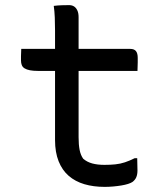

<svg xmlns="http://www.w3.org/2000/svg" viewBox="-20 -723 640 750"><path d="M63 -532H489Q504 -532 511 -523.5Q518 -515 518 -497Q518 -488 518 -479.5Q518 -471 517.5 -462.5Q517 -454 517 -446H128Q110 -446 97 -448.5Q84 -451 76 -456Q68 -461 65 -469Q62 -477 62 -487Q62 -496 62 -503.5Q62 -511 62.5 -518Q63 -525 63 -532ZM516 -105Q516 -93 516.5 -81Q517 -69 517 -57Q517 -42 512.5 -31Q508 -20 497 -12Q491 -8 480 -4.5Q469 -1 454 1.5Q439 4 422 5.5Q405 7 389 7Q345 7 309.5 -3.5Q274 -14 248.5 -36Q223 -58 209 -93Q195 -128 195 -176Q195 -230 195 -283.5Q195 -337 195 -390.5Q195 -444 195 -497.5Q195 -551 195 -604Q195 -630 194 -654.5Q193 -679 190 -700Q206 -702 221 -702.5Q236 -703 250 -703Q261 -703 269 -698Q277 -693 282 -682.5Q287 -672 287 -656Q287 -597 287 -538.5Q287 -480 287 -421.5Q287 -363 287 -304.5Q287 -246 287 -187Q287 -158 291 -137.5Q295 -117 305 -103Q320 -90 340.5 -84.5Q361 -79 388 -79Q411 -79 430.5 -81Q450 -83 468 -89Q486 -95 506 -105Z"/></svg>

Font: Rec Mono Semicasual
Style: Regular
Weight: 400
Version: Version 1.085; ttfautohint (v1.8.4.7-5d5b)